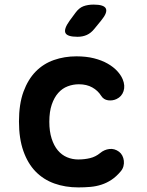

<svg xmlns="http://www.w3.org/2000/svg" viewBox="-20 -805 640 835"><path d="M62.5 -276.8Q62.5 -352.4 82.1 -406.1Q101.8 -459.7 135.3 -493.9Q168.8 -528 214.5 -544Q260.2 -560 312.3 -560Q355.2 -560 389 -551.4Q422.9 -542.8 448.2 -528.3Q473.5 -513.8 489.9 -495.9Q506.2 -478.1 513.8 -459.6Q525 -432.4 517.3 -408.7Q509.6 -385.1 487 -374.4Q469.7 -366.2 450.2 -368.8Q430.7 -371.5 420.3 -387.9Q405.8 -411.2 381.2 -424.8Q356.7 -438.5 323.2 -438.5Q297.7 -438.5 274.4 -429.6Q251 -420.8 233.4 -401Q215.7 -381.2 205.1 -350.2Q194.5 -319.3 194.5 -275.5Q194.5 -233.5 204.6 -202.3Q214.6 -171.1 231.6 -151Q248.5 -130.9 271.5 -121.2Q294.5 -111.5 320.1 -111.5Q347.5 -111.5 371.6 -117.3Q395.8 -123.1 415.7 -139.5Q433.3 -154.3 455.7 -157Q478.1 -159.7 497.9 -145Q506.7 -138.3 512 -128Q517.2 -117.7 518.6 -105.9Q520 -94.1 516.8 -81.9Q513.5 -69.6 504.9 -59.7Q485.6 -36.7 464.8 -23Q444 -9.3 421.1 -1.9Q398.1 5.6 372.9 7.8Q347.8 10 320.9 10Q263.8 10 216.4 -7Q169 -24 134.9 -58.9Q100.9 -93.7 81.7 -148.1Q62.5 -202.4 62.5 -276.8ZM317.3 -645Q272.3 -645 264.5 -661.9Q256.8 -678.8 282.8 -715L308 -749.2Q323.6 -770.6 342.7 -777.8Q361.9 -785 387.3 -785Q432.6 -785 440.5 -767.6Q448.4 -750.2 420 -715.8L389.7 -678.8Q375.5 -661.2 357.6 -653.1Q339.6 -645 317.3 -645Z"/></svg>

Font: Maple Mono
Style: Regular
Weight: 400
Monospace: yes
Designer: subframe7536
Version: Version 7.300